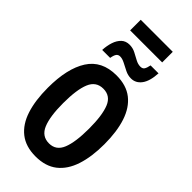

<svg xmlns="http://www.w3.org/2000/svg" viewBox="-333 -1153 1229 1229"><g transform="rotate(45 281.5 -538.5)"><path d="M281 9Q192 9 135.5 -35.5Q79 -80 52.5 -162Q26 -244 26 -358Q26 -532 87.5 -628.5Q149 -725 281 -725Q371 -725 427.5 -680.5Q484 -636 511 -554Q538 -472 538 -358Q538 -245 511 -162.5Q484 -80 427.5 -35.5Q371 9 281 9ZM283 -111Q347 -111 372.5 -174.5Q398 -238 398 -359Q398 -480 372.5 -542.5Q347 -605 282 -605Q217 -605 191 -542.5Q165 -480 165 -358Q165 -237 191.5 -174Q218 -111 283 -111ZM101 -775Q103 -815 114 -848.5Q125 -882 146.5 -902.5Q168 -923 202 -923Q231 -923 256 -910Q281 -897 304 -884.5Q327 -872 349 -872Q369 -872 377 -885Q385 -898 390 -924H462Q458 -850 430.5 -813Q403 -776 360 -776Q332 -776 306 -789Q280 -802 256 -814.5Q232 -827 212 -827Q196 -827 187 -815.5Q178 -804 173 -775ZM139 -990V-1086H429V-990Z"/></g></svg>

Font: Noto Sans Mono SemiCondensed
Style: Bold
Weight: 700
Width: 4
Designer: Monotype Design Team
Foundry: Monotype Imaging Inc.
Version: Version 2.014